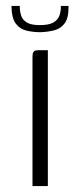

<svg xmlns="http://www.w3.org/2000/svg" viewBox="-20 -630 272 650"><path d="M90 0Q90 -108 90 -216.5Q90 -325 90 -434Q90 -443 91 -448.5Q92 -454 96 -457Q100 -460 110 -460H142V0ZM117 -521Q91 -521 69 -526.5Q47 -532 33.5 -550Q20 -568 19 -604V-610H47V-606Q47 -592 51.5 -577.5Q56 -563 70.5 -554Q85 -545 115 -545Q146 -545 161 -554Q176 -563 181 -577Q186 -591 186 -606V-610H212V-605Q212 -568 198.5 -550.5Q185 -533 164 -527.5Q143 -522 117 -521Z"/></svg>

Font: Genos Thin Light
Style: Regular
Weight: 300
Version: Version 1.010